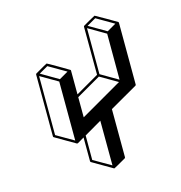

<svg xmlns="http://www.w3.org/2000/svg" viewBox="-118 -938 968 1029"><g transform="rotate(-15 366.0 -424.0)"><path d="M390.6 -15.6H389.2L387.7 -16.1V-16.6H387.2L277.3 -80.6Q273.9 -82.5 273.9 -86.4L273.4 -218.3L236.3 -196.3L234.4 -195.8Q231.4 -195.8 230 -196.3H229.5V-196.8L119.6 -260.7Q116.2 -262.7 116.2 -266.1L115.2 -609.9Q115.7 -613.3 118.7 -615.2Q182.6 -652.3 184.6 -652.3Q186.5 -652.3 242.7 -619.6L298.8 -586.4L299.8 -585.9V-585.4H300.3L300.8 -584.5L301.3 -582.5L301.8 -449.7L430.2 -523.9L429.2 -791.5H429.7V-792.5Q429.7 -793.5 430.2 -793.9Q430.7 -794.9 431.4 -795.4Q432.1 -795.9 464.8 -814.7Q497.6 -833.5 499 -833.5Q500.5 -833.5 556.6 -801Q612.8 -768.6 612.8 -768.1L613.8 -767.6V-767.1H614.3L614.7 -766.1L615.2 -764.2L615.7 -763.2L616.7 -419.9Q616.7 -416 613.3 -414.1L459.5 -325.7L460.4 -58.6Q460 -54.7 457 -52.7Q392.6 -15.6 390.6 -15.6ZM545.9 -734.4 595.7 -763.2 499 -819.3 449.2 -790.5ZM540 -467.3 539.6 -722.7 442.9 -779.3 443.4 -523.9ZM302.2 -322.3 533.7 -456.1 437 -512.2 301.8 -434.1ZM226.1 -213.9 225.1 -541.5 128.4 -597.7 129.4 -270ZM231.9 -552.7 281.7 -581.5 184.6 -637.7 135.3 -609.4ZM384.3 -33.7 383.3 -281.7 287.1 -225.6V-89.8Z"/></g></svg>

Font: 3D Isometric
Style: Bold
Weight: 700
Designer: GGBotNet
Foundry: GGBotNet
Version: 1.14